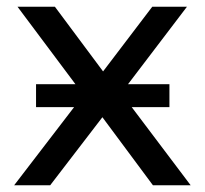

<svg xmlns="http://www.w3.org/2000/svg" viewBox="-20 -550 609 570"><path d="M434 0 284 -202 129 0H22L200 -232H87V-300H204L32 -530H143L286 -338L432 -530H535L360 -300H483V-232H371L546 0Z"/></svg>

Font: CMG Sans Medium
Style: Regular
Weight: 500
Designer: Julieta Ulanovsky
Foundry: Julieta Ulanovsky
Version: Version 7.200